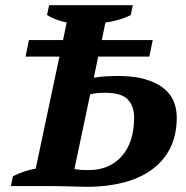

<svg xmlns="http://www.w3.org/2000/svg" viewBox="-20 -720 719 743"><path d="M92 -565H224L238 -633Q218 -637 198.5 -644Q179 -651 162 -662L170 -700H494L486 -662Q468 -652 441 -644Q414 -636 388 -633L374 -565H571L558 -501H360L343 -419Q362 -423 389.5 -424.5Q417 -426 437 -426Q497 -426 539.5 -414Q582 -402 610 -381Q638 -360 651 -330.5Q664 -301 664 -266Q664 -196 638 -145.5Q612 -95 565.5 -62Q519 -29 455.5 -13Q392 3 316 3Q311 3 294.5 2.5Q278 2 257 1.5Q236 1 214 0.5Q192 0 177 0H22L30 -38Q50 -48 73 -56Q96 -64 118 -67L210 -501H79ZM387 -361Q368 -361 354.5 -359.5Q341 -358 329 -355L268 -66Q272 -65 279.5 -64Q287 -63 295.5 -62.5Q304 -62 312 -62Q320 -62 325 -62Q404 -62 451.5 -116Q499 -170 499 -266Q499 -309 474.5 -335Q450 -361 387 -361Z"/></svg>

Font: PT Serif
Style: Bold Italic
Weight: 700
Italic angle: -12°
Designer: A.Korolkova, O.Umpeleva, V.Yefimov
Foundry: ParaType Ltd
Version: Version 1.000W OFL